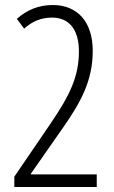

<svg xmlns="http://www.w3.org/2000/svg" viewBox="-20 -744 452 764"><path d="M365 0V-50H103V-53L228 -232C303 -339 349 -424 349 -542C349 -656 289 -724 190 -724C134 -724 88 -705 47 -669L76 -630C108 -659 144 -674 187 -674C253 -674 294 -629 294 -540C294 -438 257 -364 181 -252L37 -41V0Z"/></svg>

Font: Noto Sans Gujarati UI ExtraCondensed Light
Style: Regular
Weight: 300
Width: 2
Designer: Jelle Bosma - Monotype Design Team, Universal Thirst
Foundry: Monotype Imaging Inc.
Version: Version 2.106